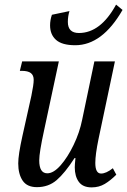

<svg xmlns="http://www.w3.org/2000/svg" viewBox="-20 -802 551 832"><path d="M304 -77Q304 -89 307 -117H303Q261 -52 225.5 -21.5Q190 9 140 9Q97 9 78 -19.5Q59 -48 59 -94Q59 -131 77 -212L116 -387Q126 -435 126 -456Q126 -476 113.5 -485.5Q101 -495 74 -495H66L76 -536H235L171 -237Q150 -141 150 -107Q150 -51 185 -51Q212 -51 242.5 -85.5Q273 -120 299 -174Q325 -228 336 -283L389 -536H478L407 -200Q393 -132 393 -96Q393 -50 418 -50Q440 -50 469 -73L484 -45Q459 -20 434 -5Q409 10 377 10Q339 10 321.5 -14Q304 -38 304 -77ZM197 -692Q197 -715 205 -738L281 -754Q274 -731 274 -707Q274 -659 322 -659Q416 -659 483 -782L511 -759Q423 -606 306 -606Q249 -606 223 -629Q197 -652 197 -692Z"/></svg>

Font: Noto Serif Cond
Style: Italic
Weight: 400
Width: 3
Italic angle: -12°
Designer: Monotype Design Team
Foundry: Monotype Imaging Inc.
Version: Version 1.001